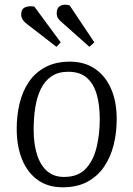

<svg xmlns="http://www.w3.org/2000/svg" viewBox="-20 -782 567 816"><path d="M246 14Q184 14 140.5 -17Q97 -48 74 -104Q51 -160 51 -235Q51 -292 63.5 -343.5Q76 -395 103 -434.5Q130 -474 173.5 -497Q217 -520 278 -520Q338 -520 382.5 -490.5Q427 -461 451.5 -406Q476 -351 476 -275Q476 -218 463 -166Q450 -114 422.5 -73.5Q395 -33 351.5 -9.5Q308 14 246 14ZM252 -30Q311 -30 343.5 -64Q376 -98 390 -154Q404 -210 404 -276Q404 -336 391 -381Q378 -426 349 -451.5Q320 -477 270 -477Q227 -477 198.5 -457.5Q170 -438 153.5 -404Q137 -370 130 -325.5Q123 -281 123 -231Q123 -170 137.5 -124.5Q152 -79 180.5 -54.5Q209 -30 252 -30ZM243 -687Q231 -697 226 -705.5Q221 -714 221 -727Q221 -749 237 -757.5Q253 -766 276 -759L381 -602L360 -583ZM97 -678Q82 -689 76 -699.5Q70 -710 70 -720Q70 -744 87 -751Q104 -758 126 -754L238 -602L220 -583Z"/></svg>

Font: Literata 24pt Light
Style: Italic
Weight: 300
Italic angle: -2°
Designer: Latin by Veronika Burian and Jose Scaglione. Greek by Irene Vlachou. Cyrillic by Vera Evstafieva
Foundry: TypeTogether
Version: Version 3.103;gftools[0.9.29]